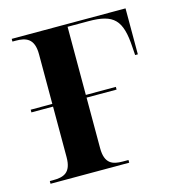

<svg xmlns="http://www.w3.org/2000/svg" viewBox="-86 -611 631 686"><g transform="rotate(-15 229.5 -268.0)"><path d="M18 0H309V-10H288C251 -10 222 -19 222 -77V-264H333V-274H222V-526H299C393 -526 421 -498 427 -395L429 -366H439V-536H18V-526H30C67 -526 98 -517 98 -458V-274H18V-264H98V-77C98 -19 69 -10 30 -10H18Z"/></g></svg>

Font: Noto Serif Display SemiCondensed SemiBold
Style: Regular
Weight: 600
Width: 4
Designer: Monotype Design Team
Foundry: Monotype Imaging Inc.
Version: Version 2.009